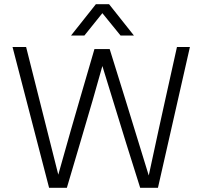

<svg xmlns="http://www.w3.org/2000/svg" viewBox="-20 -899 969 919"><path d="M432 -664 362 -424C338 -342.7 303.7 -222.3 259 -63L168 -424L105 -674H40L215 0H300L363 -213C409 -367.7 444.7 -491 470 -583L584 -213L651 0H736L889 -674H827L771 -422C755 -350.7 728.7 -229.7 692 -59L580 -423L505 -664ZM439 -879 320 -729H384L470 -836L557 -729H621L502 -879Z"/></svg>

Font: Hind Light
Style: Regular
Weight: 300
Designer: Manushi Parikh, Satya Rajpurohit
Foundry: Indian Type Foundry
Version: Version 1.201;PS 1.0;hotconv 1.0.78;makeotf.lib2.5.61930; tt